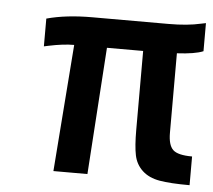

<svg xmlns="http://www.w3.org/2000/svg" viewBox="-43 -560 679 613"><g transform="rotate(5 296.5 -253.0)"><path d="M401 -154V-407H285L258 0H149L180 -407Q145 -407 98 -397L84 -394V-483Q146 -500 230 -500H474Q535 -500 578 -510L593 -513V-423Q567 -412 509 -409V-154Q509 -115 524.5 -100Q540 -85 586 -85V7Q524 7 489.5 1Q455 -5 434 -24.5Q413 -44 407 -73Q401 -102 401 -154Z"/></g></svg>

Font: Titillium Web SemiBold
Style: Italic
Weight: 600
Italic angle: -13°
Version: Version 1.002;PS 57.000;hotconv 1.0.70;makeotf.lib2.5.55311